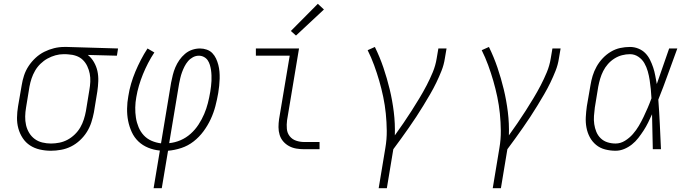

<svg xmlns="http://www.w3.org/2000/svg" viewBox="-20 -785 3640 1010"><path d="M248 8Q218 8 189.5 1.5Q161 -5 138 -20Q115 -35 99.5 -58.5Q84 -82 76.5 -109.5Q69 -137 69.5 -166.5Q70 -196 75 -226L94 -336Q98 -362 106.5 -388Q115 -414 130.5 -437.5Q146 -461 167 -480.5Q188 -500 213 -512.5Q238 -525 264.5 -531.5Q291 -538 318 -538Q322 -538 325.5 -538Q329 -538 333 -538L601 -530L595 -492L442 -496Q461 -481 474 -458.5Q487 -436 492.5 -411Q498 -386 497 -358.5Q496 -331 492 -304L474 -194Q469 -168 460.5 -141.5Q452 -115 437 -91Q422 -67 400.5 -47Q379 -27 354 -14.5Q329 -2 301.5 3Q274 8 248 8ZM248 -30Q270 -30 292.5 -34.5Q315 -39 335.5 -50Q356 -61 373.5 -78Q391 -95 402.5 -115Q414 -135 421 -157Q428 -179 432 -201L450 -311Q454 -333 455 -355Q456 -377 452 -397.5Q448 -418 439 -437Q430 -456 415.5 -470Q401 -484 381 -491Q361 -498 339 -499L326 -500Q324 -500 321 -500Q318 -500 315 -500Q293 -500 271.5 -494Q250 -488 230 -477Q210 -466 193 -449.5Q176 -433 164.5 -413Q153 -393 146 -372Q139 -351 135 -329L117 -219Q113 -196 112.5 -172.5Q112 -149 117 -127Q122 -105 133.5 -86Q145 -67 162.5 -54Q180 -41 202.5 -35.5Q225 -30 248 -30Z M788 205 821 7Q789 4 759.5 -8Q730 -20 708 -41Q686 -62 673 -90.5Q660 -119 654 -149.5Q648 -180 648.5 -213.5Q649 -247 655 -279Q660 -312 669.5 -344.5Q679 -377 692 -408Q705 -439 721 -470Q737 -501 756 -530L792 -509Q774 -482 759 -453Q744 -424 732 -394.5Q720 -365 711 -334.5Q702 -304 697 -274Q692 -247 691.5 -219.5Q691 -192 695 -166Q699 -140 709 -116Q719 -92 736 -73.5Q753 -55 777 -44.5Q801 -34 827 -31L880 -350Q884 -370 889 -390.5Q894 -411 902.5 -431Q911 -451 923.5 -469Q936 -487 953 -501.5Q970 -516 990.5 -523Q1011 -530 1032 -530Q1050 -530 1067.5 -524Q1085 -518 1097 -505.5Q1109 -493 1116.5 -477Q1124 -461 1128.5 -443.5Q1133 -426 1134.5 -408Q1136 -390 1135.5 -371Q1135 -352 1133 -333.5Q1131 -315 1128 -296Q1122 -261 1113 -226.5Q1104 -192 1088.5 -158.5Q1073 -125 1050.5 -94.5Q1028 -64 998.5 -41Q969 -18 934 -6.5Q899 5 864 8L831 205ZM870 -32Q901 -35 930 -47.5Q959 -60 983 -81.5Q1007 -103 1024.5 -130Q1042 -157 1054 -185Q1066 -213 1073.5 -242.5Q1081 -272 1086 -302Q1088 -316 1090 -330.5Q1092 -345 1092.5 -359.5Q1093 -374 1092.5 -388.5Q1092 -403 1090 -416.5Q1088 -430 1084 -443.5Q1080 -457 1072.5 -468Q1065 -479 1052.5 -485.5Q1040 -492 1026 -492Q1010 -492 995 -484Q980 -476 969 -463Q958 -450 950.5 -435Q943 -420 937.5 -405Q932 -390 928.5 -374.5Q925 -359 922 -344Z M1580 0Q1559 0 1538.5 -3.5Q1518 -7 1500.5 -16.5Q1483 -26 1470 -41Q1457 -56 1451 -75.5Q1445 -95 1445 -116Q1445 -137 1448 -158L1504 -492H1326V-530H1553L1490 -152Q1487 -129 1489 -107Q1491 -85 1504 -68.5Q1517 -52 1537.5 -45Q1558 -38 1580 -38H1661V0ZM1537 -598 1510 -622 1652 -765 1684 -735Z M1972 205 2007 -6Q2015 -52 2014.5 -97.5Q2014 -143 2009.5 -187.5Q2005 -232 1996 -275Q1987 -318 1975 -359.5Q1963 -401 1948 -442Q1933 -483 1914 -521L1952 -538Q1978 -485 1997 -429Q2016 -373 2030 -315Q2044 -257 2051.5 -196Q2059 -135 2057 -73Q2080 -105 2102 -137Q2124 -169 2145 -202Q2166 -235 2186 -268Q2206 -301 2224 -335.5Q2242 -370 2256.5 -405Q2271 -440 2277 -477L2286 -530H2329L2320 -477Q2315 -444 2302.5 -412.5Q2290 -381 2275 -350Q2260 -319 2242.5 -289Q2225 -259 2207 -229.5Q2189 -200 2170 -171Q2151 -142 2131 -113.5Q2111 -85 2090.5 -56.5Q2070 -28 2049 0L2015 205Z M2572 205 2607 -6Q2615 -52 2614.5 -97.5Q2614 -143 2609.5 -187.5Q2605 -232 2596 -275Q2587 -318 2575 -359.5Q2563 -401 2548 -442Q2533 -483 2514 -521L2552 -538Q2578 -485 2597 -429Q2616 -373 2630 -315Q2644 -257 2651.5 -196Q2659 -135 2657 -73Q2680 -105 2702 -137Q2724 -169 2745 -202Q2766 -235 2786 -268Q2806 -301 2824 -335.5Q2842 -370 2856.5 -405Q2871 -440 2877 -477L2886 -530H2929L2920 -477Q2915 -444 2902.5 -412.5Q2890 -381 2875 -350Q2860 -319 2842.5 -289Q2825 -259 2807 -229.5Q2789 -200 2770 -171Q2751 -142 2731 -113.5Q2711 -85 2690.5 -56.5Q2670 -28 2649 0L2615 205Z M3218 8Q3190 8 3163 1Q3136 -6 3115.5 -23Q3095 -40 3082.5 -63.5Q3070 -87 3065 -114Q3060 -141 3061.5 -169Q3063 -197 3067 -226L3086 -336Q3090 -361 3097.5 -386Q3105 -411 3118.5 -435Q3132 -459 3151 -479Q3170 -499 3193.5 -513Q3217 -527 3242.5 -532.5Q3268 -538 3294 -538Q3317 -538 3338 -529.5Q3359 -521 3374 -506Q3389 -491 3399 -471Q3409 -451 3416 -430Q3423 -409 3427 -387Q3431 -365 3435 -343Q3451 -390 3467.5 -436.5Q3484 -483 3500 -530H3543Q3518 -463 3494 -395.5Q3470 -328 3443 -261Q3448 -196 3451 -130.5Q3454 -65 3457 0H3414Q3413 -46 3412 -92Q3411 -138 3410 -184Q3400 -162 3389.5 -140.5Q3379 -119 3366 -99Q3353 -79 3338 -59.5Q3323 -40 3304 -25Q3285 -10 3263 -1Q3241 8 3218 8ZM3218 -30Q3244 -30 3267.5 -44.5Q3291 -59 3309 -79.5Q3327 -100 3340.5 -123Q3354 -146 3365.5 -170Q3377 -194 3387.5 -218.5Q3398 -243 3407 -268Q3406 -292 3403.5 -316Q3401 -340 3397.5 -363.5Q3394 -387 3387.5 -410Q3381 -433 3369.5 -453Q3358 -473 3338 -486.5Q3318 -500 3294 -500Q3273 -500 3252 -494.5Q3231 -489 3212 -477Q3193 -465 3178 -448Q3163 -431 3153 -411Q3143 -391 3137 -370.5Q3131 -350 3127 -329L3109 -219Q3106 -197 3104.5 -175Q3103 -153 3106 -132Q3109 -111 3117 -91.5Q3125 -72 3140 -57.5Q3155 -43 3175.5 -36.5Q3196 -30 3218 -30Z"/></svg>

Font: Iosevka Curly Slab XLtEx
Style: Italic
Weight: 200
Width: 7
Italic angle: -9°
Monospace: yes
Designer: Belleve Invis
Foundry: Belleve Invis
Version: Version 11.1.0; ttfautohint (v1.8.3)